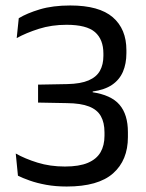

<svg xmlns="http://www.w3.org/2000/svg" viewBox="-20 -670 532 701"><path d="M223.5 11Q183 11 148.8 4.8Q114.5 -1.5 88.5 -10.8Q62.5 -20 45.5 -28.5L37.5 -109.5Q71 -90.5 117 -76.2Q163 -62 217 -62Q269 -62 300.8 -75.5Q332.5 -89 347 -114Q361.5 -139 361.5 -174.5V-186.5Q361.5 -222.5 348.2 -246Q335 -269.5 305 -281.2Q275 -293 224.5 -293.5L119 -295.5V-361L226 -363Q274.5 -364 303.5 -376.5Q332.5 -389 345 -411.8Q357.5 -434.5 357.5 -466V-474.5Q357.5 -526 326.8 -552.8Q296 -579.5 223 -579.5Q168.5 -579.5 122 -564.8Q75.5 -550 41 -531L48.5 -603.5Q78 -621.5 125.2 -635.8Q172.5 -650 236.5 -650Q342 -650 391.8 -607Q441.5 -564 441.5 -487V-476Q441.5 -437.5 428.8 -408Q416 -378.5 389 -360.2Q362 -342 318.5 -336L318 -324.5L316 -333.5Q385.5 -323.5 416.2 -287.8Q447 -252 447 -187.5V-169.5Q447 -85 392.8 -37Q338.5 11 223.5 11Z"/></svg>

Font: Anek Gurmukhi
Style: Regular
Weight: 400
Designer: Sarang Kulkarni (Gurmukhi), Yesha Goshar (Latin)
Foundry: Ek Type
Version: Version 1.003